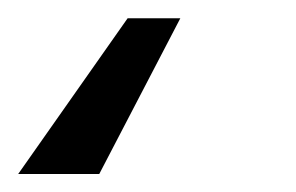

<svg xmlns="http://www.w3.org/2000/svg" viewBox="-40 11 327 212"><path d="M159.1 31.2H100.9L-19.9 203.1H69.6Z"/></svg>

Font: Margiela Sans
Style: Italic
Weight: 400
Italic angle: -9.39999°
Designer: Stefan Endress, Andreas Faust
Version: Version 1.100;FEAKit 1.0